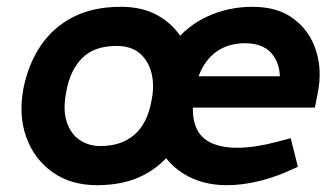

<svg xmlns="http://www.w3.org/2000/svg" viewBox="-20 -536 986 564"><path d="M265 8Q188 8 134 -30.5Q80 -69 57 -133.5Q34 -198 49 -277Q63 -347 99 -401Q135 -455 194 -485.5Q253 -516 335 -516Q397 -516 441 -492Q485 -468 511.5 -427.5Q538 -387 546.5 -336Q555 -285 544 -231Q531 -160 495.5 -106Q460 -52 402.5 -22Q345 8 265 8ZM275 -107Q336 -107 374.5 -140Q413 -173 425 -240Q434 -283 425.5 -319.5Q417 -356 391.5 -378.5Q366 -401 322 -401Q257 -401 221.5 -365.5Q186 -330 175 -268Q164 -214 176 -178Q188 -142 214.5 -124.5Q241 -107 275 -107ZM646 8Q573 8 518 -26.5Q463 -61 438.5 -123.5Q414 -186 430 -270Q446 -352 488 -406.5Q530 -461 591 -488.5Q652 -516 722 -516Q796 -516 843 -480.5Q890 -445 908.5 -387Q927 -329 913 -261L905 -220H501L519 -312H841L799 -273Q810 -332 784.5 -370.5Q759 -409 700 -409Q661 -409 631 -393.5Q601 -378 581 -347.5Q561 -317 552 -271Q541 -210 552 -173Q563 -136 595 -119Q627 -102 677 -102Q703 -102 732.5 -106.5Q762 -111 792 -119L834 -130L855 -46L819 -30Q774 -11 730 -1.5Q686 8 646 8Z"/></svg>

Font: REM Medium Medium
Style: Italic
Weight: 500
Italic angle: -11°
Version: Version 1.005;gftools[0.9.28]